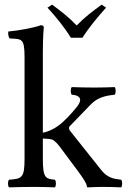

<svg xmlns="http://www.w3.org/2000/svg" viewBox="-20 -807 552 829"><path d="M286 -644H336C365 -690 403 -735 438 -774L419 -787C382 -760 348 -735 311 -697C277 -733 244 -758 205 -787L185 -774C220 -736 257 -691 286 -644ZM86 -122C86 -39 75 -35 19 -31C13 -25 13 -4 19 2C52 1 86 0 126 0C161 0 194 1 217 2C223 -4 223 -25 217 -31C176 -35 165 -39 165 -122V-208.9C184.2 -208.4 198.3 -206.9 208 -203.5C219 -196 228.1 -187 240 -171L313 -73C342.4 -33.5 353.7 -14.7 355 -3C355.3 0 356 2 359 2C379 1 401 0 421 0C452 0 483 1 503 2C509 -4 509 -25 503 -31C469 -35 443.7 -39.4 417 -73L285 -239C281.4 -243.5 278 -248 278 -253C278 -257 278 -259 282 -263L370 -354C400 -386 435 -394 475 -398C481 -404 481 -425 475 -431C452 -430 424 -429 388 -429C350 -429 313 -430 290 -431C284 -425 284 -404 290 -398C346 -394 322.3 -358.7 313 -347C290 -318 258.7 -284 233 -265C210.8 -248.6 183.9 -236.8 165 -234.2V-583C165 -648 169 -688 169 -688C169 -695 165 -698 156 -698C131 -688 56 -674 16 -671C14 -663 16 -647 22 -641C74 -638 86 -643 86 -559Z"/></svg>

Font: Libertinus Serif
Style: Regular
Weight: 400
Designer: Philipp H. Poll
Foundry: Khaled Hosny
Version: Version 6.2